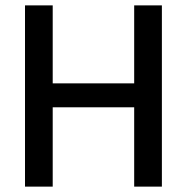

<svg xmlns="http://www.w3.org/2000/svg" viewBox="-20 -694 696 714"><path d="M479 -674H582V0H479V-295H176V0H73V-674H176V-384H479Z"/></svg>

Font: Hind Medium
Style: Regular
Weight: 500
Designer: Manushi Parikh, Satya Rajpurohit
Foundry: Indian Type Foundry
Version: Version 1.201;PS 1.0;hotconv 1.0.78;makeotf.lib2.5.61930; tt